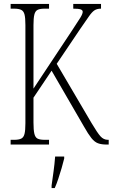

<svg xmlns="http://www.w3.org/2000/svg" viewBox="-20 -734 572 975"><path d="M34 0V-24H52Q75 -24 87.5 -30Q100 -36 104.5 -54Q109 -72 109 -108V-607Q109 -643 104.5 -660.5Q100 -678 87.5 -684Q75 -690 52 -690H34V-714H229V-690H206Q183 -690 171 -684Q159 -678 154.5 -660Q150 -642 150 -606V-284L347 -581Q377 -626 388.5 -645Q400 -664 400 -674Q400 -683 389 -686.5Q378 -690 352 -690V-714H493V-690Q472 -690 459 -681Q446 -672 431 -650Q416 -628 388 -588L268 -410L445 -109Q474 -60 490 -42Q506 -24 528 -24H532V0H521Q495 0 477.5 -6.5Q460 -13 444 -33Q428 -53 406 -92L242 -375L150 -238V-112Q150 -74 154.5 -55Q159 -36 171 -30Q183 -24 207 -24H229V0ZM242 208Q247 172 252 136Q257 100 260 61H306V71Q301 92 293 119.5Q285 147 276 174Q267 201 258 221H242Z"/></svg>

Font: Noto Serif Myanmar ExtraCondensed ExtraLight
Style: Regular
Weight: 200
Width: 2
Designer: Ben Mitchell and the Monotype Design Team
Foundry: Monotype Imaging Inc.
Version: Version 2.106; ttfautohint (v1.8.4.7-5d5b)